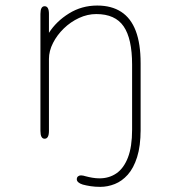

<svg xmlns="http://www.w3.org/2000/svg" viewBox="-20 -508 659 710"><path d="M351 183Q331.5 183 315.2 180.5Q299 178 286 174.5Q275 171 269.5 166Q264 161 264 155Q264 148 268.5 144.2Q273 140.5 279.5 140.5Q283.5 140.5 288 141.5Q292.5 142.5 297.5 144Q308.5 147 321.5 149.2Q334.5 151.5 348 151.5Q383.5 151.5 410.5 133Q437.5 114.5 453 74.8Q468.5 35 468.5 -28.5H500Q500 32 487 73Q474 114 452.5 138Q431 162 404.5 172.5Q378 183 351 183ZM484.5 5Q468.5 5 468.5 -24V-269Q468.5 -365 437.2 -410.5Q406 -456 336 -456Q303.5 -456 272.2 -441.5Q241 -427 216 -402.8Q191 -378.5 176 -349Q161 -319.5 161 -290V-24Q161 5 145 5Q129.5 5 129.5 -24V-456.5Q129.5 -485 145 -485Q161 -485 161 -456.5V-386.5Q188 -429 235 -458.2Q282 -487.5 339.5 -487.5Q392.5 -487.5 428.2 -464.2Q464 -441 482 -393.8Q500 -346.5 500 -274V-24Q500 -10 496 -2.5Q492 5 484.5 5Z"/></svg>

Font: Sono Monospace ExtraLight
Style: Regular
Weight: 250
Version: Version 2.112